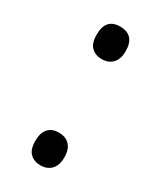

<svg xmlns="http://www.w3.org/2000/svg" viewBox="-150 -605 567 675"><g transform="rotate(30 133.0 -267.5)"><path d="M74.2 -51.8Q74.2 -84.5 89.1 -101.3Q104 -118.2 131.8 -118.2Q160.2 -118.2 176 -101.3Q191.9 -84.5 191.9 -51.8Q191.9 -20 175.8 -2.9Q159.7 14.2 131.8 14.2Q106.9 14.2 90.6 -1.2Q74.2 -16.6 74.2 -51.8ZM74.2 -482.9Q74.2 -548.8 131.8 -548.8Q191.9 -548.8 191.9 -482.9Q191.9 -451.2 175.8 -434.1Q159.7 -417 131.8 -417Q106.9 -417 90.6 -432.4Q74.2 -447.8 74.2 -482.9Z"/></g></svg>

Font: f01836669
Style: Regular
Weight: 400
Foundry: Ascender Corporation
Version: Version 1.10